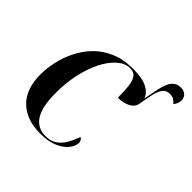

<svg xmlns="http://www.w3.org/2000/svg" viewBox="-214 -1062 1270 1270"><g transform="rotate(45 421.0 -427.0)"><path d="M337 10Q207 10 133.5 -61Q60 -132 60 -269Q60 -324 73.5 -386.5Q87 -449 116.5 -509.5Q146 -570 193.5 -619.5Q241 -669 309.5 -698.5Q378 -728 469 -728Q554 -728 600.5 -704Q647 -680 659 -641L676 -730Q691 -806 715 -835Q739 -864 779 -864Q808 -864 825 -848Q842 -832 842 -804Q842 -791 836 -776Q830 -761 820 -751Q809 -765 794.5 -774Q780 -783 757 -783Q723 -783 705 -758Q687 -733 677 -683L662 -605Q659 -563 621.5 -542Q584 -521 531 -521Q531 -583 526 -626.5Q521 -670 504 -693.5Q487 -717 451 -717Q405 -717 362.5 -680Q320 -643 287.5 -579Q255 -515 236.5 -431.5Q218 -348 218 -255Q218 -124 257 -63.5Q296 -3 371 -3Q419 -3 450.5 -24Q482 -45 503 -81Q524 -117 541 -163Q549 -159 555 -149.5Q561 -140 561 -129Q561 -98 535.5 -65.5Q510 -33 460 -11.5Q410 10 337 10Z"/></g></svg>

Font: Noto Serif Display SemiCondensed
Style: Bold Italic
Weight: 700
Width: 4
Italic angle: -12°
Designer: Monotype Design Team
Foundry: Monotype Imaging Inc.
Version: Version 2.009